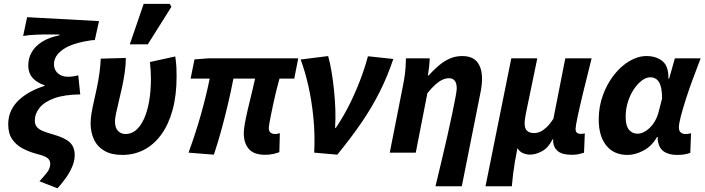

<svg xmlns="http://www.w3.org/2000/svg" viewBox="-20 -803 3706 1010"><path d="M282.3 187.6 187.7 150.6Q207 129.5 225.7 106.5Q244.4 83.5 244.4 58.5Q244.4 40.5 230.4 29Q216.3 17.5 176 7.3Q134.4 -3.5 99.6 -21.9Q64.9 -40.2 44.1 -70.6Q23.2 -100.9 23.2 -149.2Q23.2 -189.9 39 -222.4Q54.8 -254.8 82 -279.3Q109.3 -303.9 143.6 -321.9Q177.9 -339.9 214 -350.9V-354.9Q177.3 -366.1 153 -391.7Q128.8 -417.2 128.8 -459.7Q128.8 -497.6 147.3 -529.3Q165.7 -561 202.3 -583.8Q238.9 -606.6 293 -617.3V-621.3Q272 -621.6 237.2 -621.8Q202.4 -622 166.3 -620.3Q130.1 -618.7 101.7 -613.7L122.6 -712.6L500.8 -692L478.7 -591.8H466.1Q361 -577.4 312.4 -543.6Q263.9 -509.9 263.9 -465.4Q263.9 -445.1 273.5 -430.3Q283.1 -415.4 299.5 -407.4Q316 -399.3 338 -399.3Q365.1 -399.3 391.6 -406.9L402.1 -306.4Q318.7 -305.4 265.9 -286.3Q213.2 -267.2 188.2 -236Q163.2 -204.8 163.2 -168.4Q163.2 -148.3 173.6 -135.5Q184 -122.7 205.7 -113.7Q227.4 -104.6 260.3 -95.5Q322 -78 347.5 -53.8Q373 -29.6 373 13.3Q373 42.7 359.7 74Q346.4 105.3 325.5 134.3Q304.7 163.2 282.3 187.6Z M623.8 12Q566.4 12 529.3 -9.6Q492.1 -31.2 474.4 -69.2Q456.6 -107.2 456.6 -154.4Q456.6 -177.7 461.4 -206.8Q466.2 -236 473.9 -269.7Q481.7 -303.5 489.5 -340.5Q497.2 -377.6 502.8 -416.4Q508.4 -455.2 510 -494.5L641.9 -498.1Q641.9 -461.6 636.2 -422.3Q630.5 -382.9 621.9 -343.3Q613.3 -303.8 604.7 -268.7Q596.2 -233.6 590.5 -206.8Q584.8 -180 584.8 -165.3Q584.8 -131.3 600.4 -114.7Q616 -98 640.7 -98Q670.5 -98 694.8 -118Q719 -138 736.7 -176Q754.3 -214 764.1 -267.9Q773.9 -321.8 773.9 -389.4Q773.9 -410.1 772.5 -433.6Q771 -457 768.5 -476.7L902 -506.1Q907 -471.2 908 -447.4Q909 -423.5 909 -402.8Q909 -301.5 887.8 -224.3Q866.5 -147.1 827.9 -94.5Q789.4 -41.9 737.4 -14.9Q685.4 12 623.8 12ZM662.8 -569.9 735.9 -782.7H873L881.6 -767.2L757.6 -569.9Z M1375.3 11.3Q1315.3 11.3 1288.9 -19.5Q1262.4 -50.3 1262.4 -102.4Q1262.4 -122.6 1268.4 -155.6Q1274.5 -188.7 1283.8 -228.9Q1293.2 -269.1 1303.6 -310.6Q1314 -352.2 1322 -389.4H1207.9Q1196 -327.9 1180 -259.2Q1163.9 -190.6 1145.1 -121.3Q1126.2 -52 1105 10.6L971.6 0Q1009.2 -101.7 1037.7 -203.2Q1066.1 -304.7 1083 -389.4H982.6L1003.1 -490.5L1075.4 -496.1H1548.8L1528 -389.4H1450.2Q1441.5 -358.9 1433.2 -325.2Q1424.9 -291.6 1418 -258.7Q1411 -225.8 1405.4 -198.6Q1399.8 -171.3 1396.8 -153.3Q1393.9 -135.3 1393.9 -130.3Q1393.9 -112.6 1403.3 -105.3Q1412.7 -97.9 1429.1 -97.9Q1434.1 -97.9 1439.4 -99.4Q1444.8 -100.9 1452.1 -102.3L1449.5 -2.5Q1436.9 2.2 1417.9 6.7Q1398.8 11.3 1375.3 11.3Z M1632.8 0Q1637.5 -94.2 1628.6 -183.9Q1619.7 -273.5 1602 -351.6Q1584.2 -429.7 1561.5 -489.9L1706.2 -508.1Q1716.3 -473 1724.1 -425.9Q1731.9 -378.9 1737.2 -327.2Q1742.5 -275.5 1744.1 -224.6Q1745.7 -173.8 1742.6 -130.2H1746.6Q1785.6 -187.9 1817.4 -251.4Q1849.2 -314.9 1874 -379.8Q1898.8 -444.6 1915.5 -507.1L2049 -492.8Q2018.2 -400.9 1977.5 -319.9Q1936.8 -238.8 1881.9 -158.4Q1826.9 -78.1 1754.3 10.6Z M2270.9 176.7Q2287.1 109.5 2303.2 41.5Q2319.3 -26.6 2333.7 -89.7Q2348.1 -152.9 2358.9 -205Q2369.7 -257.2 2376.2 -291.7Q2382.6 -326.1 2382.6 -337.2Q2382.6 -365.3 2372.1 -378.4Q2361.7 -391.5 2341.9 -391.5Q2324.2 -391.5 2306.8 -383.3Q2289.3 -375.1 2270 -357.9Q2250.6 -340.6 2228.2 -312.8L2167.1 0H2030.3L2099 -348.1Q2105 -377.9 2109.7 -410.6Q2114.4 -443.4 2115.4 -496.1H2240.6Q2239.6 -472.7 2236.9 -449.2Q2234.2 -425.7 2230.9 -405.2H2233.7Q2261.5 -435.5 2288.6 -458.5Q2315.8 -481.5 2345.8 -494.8Q2375.8 -508.1 2411.4 -508.1Q2465.9 -508.1 2490.8 -476.2Q2515.7 -444.4 2515.7 -388.6Q2515.7 -370.9 2513.3 -351Q2510.9 -331 2505.9 -308L2409.3 176.7Z M2534 176.7 2669.6 -496.1H2806.4L2746.4 -206.5Q2743.2 -192.1 2741.5 -177.3Q2739.7 -162.4 2739.7 -154.8Q2739.7 -125.9 2753.2 -114.4Q2766.7 -103 2789.7 -103Q2806.1 -103 2822.1 -110.2Q2838.1 -117.4 2855.3 -133.6Q2872.5 -149.9 2891 -178L2953.7 -496.1H3092.2Q3066.9 -395.7 3047.7 -316.6Q3028.5 -237.4 3018.2 -187.8Q3007.8 -138.2 3007.8 -125.1Q3007.8 -109.6 3015.5 -104.2Q3023.1 -98.7 3033.1 -98.7Q3038.3 -98.7 3044.5 -99.4Q3050.7 -100.1 3056.4 -101.1L3052.2 0.4Q3041 4.2 3025.2 7.7Q3009.4 11.3 2988.3 11.3Q2937.4 11.3 2914.3 -8Q2891.2 -27.4 2889.5 -60.1Q2889.5 -62.1 2889.9 -63.9Q2890.2 -65.8 2890.9 -70H2886.9Q2864.2 -25.3 2831.1 -7.5Q2798 10.4 2768.7 10.4Q2749.8 10.4 2731.5 2.8Q2713.1 -4.7 2701.9 -23.9Q2694 14.7 2688.6 47.6Q2683.2 80.5 2679.2 111.7Q2675.3 142.8 2672.4 176.7Z M3281.6 12Q3208.5 12 3169 -37.9Q3129.5 -87.8 3129.5 -174Q3129.5 -242.2 3151.7 -302.8Q3173.9 -363.3 3210.2 -409.4Q3246.6 -455.5 3291.3 -481.8Q3335.9 -508.1 3380.9 -508.1Q3432.2 -508.1 3464.9 -481.3Q3497.7 -454.4 3496 -389.6H3500L3530.1 -496.1H3665.7Q3646.2 -445.2 3625.6 -390Q3605 -334.7 3588.5 -283.2Q3572 -231.6 3561.6 -191.8Q3551.2 -152 3551.2 -132.9Q3551.2 -114.7 3561 -106.4Q3570.8 -98 3585.4 -98Q3595.5 -98 3602.2 -99.5Q3608.8 -101 3615.1 -102L3611.2 1.1Q3596.6 6.5 3579.5 9.3Q3562.4 12 3541.5 12Q3497.2 12 3470.4 -7.2Q3443.6 -26.4 3439.5 -72.4Q3439.5 -74 3439.8 -76.7Q3440 -79.4 3440.2 -82.2H3436.2Q3408 -33.2 3364.2 -10.6Q3320.4 12 3281.6 12ZM3333.1 -99.7Q3349.9 -99.7 3366.6 -108Q3383.2 -116.2 3398.1 -130.6Q3413 -145 3424.5 -164.4Q3435.9 -183.8 3442.3 -205.3L3462.8 -284.7Q3462.8 -344.2 3447.1 -370.3Q3431.4 -396.4 3400.4 -396.4Q3379.3 -396.4 3356.5 -379.4Q3333.7 -362.3 3314.2 -333.3Q3294.7 -304.3 3283 -266.7Q3271.2 -229.2 3271.2 -188.3Q3271.2 -141.5 3288.6 -120.6Q3306 -99.7 3333.1 -99.7Z"/></svg>

Font: Source Sans 3
Style: Italic
Weight: 200
Italic angle: -11°
Designer: Paul D. Hunt
Foundry: Adobe
Version: Version 3.046;hotconv 1.0.118;makeotfexe 2.5.65603